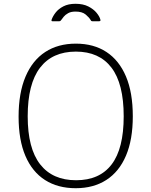

<svg xmlns="http://www.w3.org/2000/svg" viewBox="-20 -982 798 1012"><path d="M379 10Q285 10 217.5 -33Q150 -76 114 -160Q78 -244 78 -367Q78 -492 114.5 -578Q151 -664 218.5 -708Q286 -752 380 -752Q474 -752 541 -708Q608 -664 644 -579Q680 -494 680 -369Q680 -246 644 -161.5Q608 -77 540.5 -33.5Q473 10 379 10ZM381 -32Q505 -32 568.5 -115.5Q632 -199 632 -369Q632 -541 567.5 -625.5Q503 -710 380 -710Q256 -710 191 -625Q126 -540 126 -369Q126 -200 191.5 -116Q257 -32 381 -32ZM502 -870H467Q464 -870 462 -871Q460 -872 458 -876Q450 -890 431.5 -905.5Q413 -921 378 -921Q354 -921 339 -912.5Q324 -904 316 -894Q308 -884 303 -877Q300 -873 298 -871.5Q296 -870 291 -870H256Q252 -870 251.5 -873Q251 -876 252 -878Q258 -896 273 -915.5Q288 -935 314 -948.5Q340 -962 378 -962Q418 -962 445.5 -948Q473 -934 489 -914.5Q505 -895 509 -879Q512 -870 502 -870Z"/></svg>

Font: Libre Franklin Thin Thin
Style: Regular
Weight: 250
Version: Version 3.000